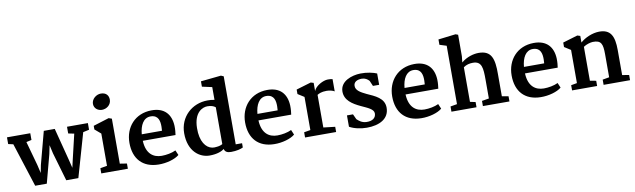

<svg xmlns="http://www.w3.org/2000/svg" viewBox="-46 -1418 6683 2021"><g transform="rotate(-10 3295.0 -407.5)"><path d="M205.6 6.8H329.6L410.2 -296.4L428.7 -387.2L449.2 -296.4L537.6 6.8H667L801.3 -460.9L866.2 -475.1V-546.4H643.1V-474.6L705.6 -461.9L642.6 -194.8L623.5 -111.3L602.5 -196.8L512.2 -546.4H395L302.2 -196.8L286.6 -115.2L265.6 -205.1L194.3 -461.9L250.5 -474.6V-546.4H1.5V-474.6L54.7 -462.9Z M1037.6 -657.7C1087.4 -657.7 1136.7 -693.8 1136.7 -750C1136.7 -793 1111.3 -828.6 1053.2 -828.6C1005.9 -828.6 953.6 -788.6 953.6 -735.4C953.6 -687 994.6 -657.7 1037.6 -657.7ZM913.1 0H1197.3V-55.7L1123 -67.4V-548.3L1090.3 -559.6L921.9 -507.3V-468.3L986.3 -413.1V-68.4L913.1 -55.7Z M1260.7 -264.6C1260.7 -93.3 1355.5 10.7 1523.9 12.7C1609.4 14.2 1701.7 -12.2 1746.1 -50.3L1723.6 -103C1682.1 -82.5 1621.6 -71.8 1572.8 -71.8C1482.4 -71.8 1410.6 -123.5 1403.3 -257.3C1403.3 -258.8 1402.8 -260.3 1402.8 -262.2H1752.9C1756.3 -287.6 1760.7 -317.9 1759.3 -358.4C1754.4 -481.9 1687 -563.5 1547.4 -562C1372.1 -560.5 1260.7 -431.6 1260.7 -264.6ZM1404.3 -331.5C1412.6 -425.8 1450.7 -501 1527.8 -501C1551.3 -501 1569.3 -495.6 1583 -486.3C1627 -457 1625 -387.2 1620.6 -331.5Z M2069.8 12.7C2152.3 12.7 2201.7 -9.8 2227.1 -29.3C2233.9 3.4 2260.7 14.6 2298.8 14.6C2357.4 14.6 2405.3 2 2427.7 -10.3V-55.7H2359.9V-782.7L2332 -794.9L2114.7 -772.5V-715.3L2221.2 -691.9V-555.7C2194.3 -561.5 2168.9 -562.5 2147.9 -562.5C1980.5 -562.5 1845.7 -438.5 1845.7 -264.2C1845.7 -69.3 1964.4 12.7 2069.8 12.7ZM2110.4 -64.5C2043.9 -76.7 1985.4 -151.4 1988.3 -295.4C1990.7 -464.8 2085.4 -502 2134.3 -502C2172.9 -502 2201.2 -493.2 2221.2 -476.1V-83C2207.5 -74.2 2184.6 -65.9 2153.3 -64C2139.6 -62 2125.5 -62 2110.4 -64.5Z M2497.1 -264.6C2497.1 -93.3 2591.8 10.7 2760.3 12.7C2845.7 14.2 2938 -12.2 2982.4 -50.3L2960 -103C2918.5 -82.5 2857.9 -71.8 2809.1 -71.8C2718.8 -71.8 2647 -123.5 2639.6 -257.3C2639.6 -258.8 2639.2 -260.3 2639.2 -262.2H2989.3C2992.7 -287.6 2997.1 -317.9 2995.6 -358.4C2990.7 -481.9 2923.3 -563.5 2783.7 -562C2608.4 -560.5 2497.1 -431.6 2497.1 -264.6ZM2640.6 -331.5C2648.9 -425.8 2687 -501 2764.2 -501C2787.6 -501 2805.7 -495.6 2819.3 -486.3C2863.3 -457 2861.3 -387.2 2856.9 -331.5Z M3091.3 0H3423.3V-55.7L3298.8 -70.3V-418.9C3314.5 -429.2 3343.8 -444.3 3397.9 -444.3C3430.2 -444.3 3464.4 -436 3482.9 -423.8V-554.7C3475.1 -558.1 3454.6 -559.6 3432.6 -559.6C3383.8 -559.6 3300.3 -516.6 3280.3 -463.4V-550.3L3250.5 -559.6L3091.8 -512.2V-464.4L3159.7 -421.4V-67.4L3091.3 -55.7Z M3565.9 -31.2C3617.2 -2 3689.9 11.7 3751 11.7C3882.3 11.7 3991.2 -39.6 3991.2 -160.2C3991.2 -263.7 3892.1 -300.8 3807.6 -339.4C3749 -367.7 3697.8 -395 3698.7 -444.8C3699.2 -487.8 3739.3 -505.9 3786.6 -505.9C3821.8 -505.4 3846.7 -488.3 3864.3 -468.8L3889.2 -410.6H3955.6V-531.7C3920.4 -547.4 3849.6 -564 3779.8 -562C3689.5 -559.6 3564.5 -519 3562.5 -409.7C3561 -314 3641.1 -264.2 3726.6 -224.1C3794.4 -192.4 3858.4 -168.5 3858.9 -123C3858.9 -72.8 3818.8 -45.4 3754.4 -48.3C3707 -50.8 3679.7 -74.7 3656.2 -96.2L3630.4 -152.3H3565.9Z M4069.3 -264.6C4069.3 -93.3 4164.1 10.7 4332.5 12.7C4418 14.2 4510.3 -12.2 4554.7 -50.3L4532.2 -103C4490.7 -82.5 4430.2 -71.8 4381.3 -71.8C4291 -71.8 4219.2 -123.5 4211.9 -257.3C4211.9 -258.8 4211.4 -260.3 4211.4 -262.2H4561.5C4564.9 -287.6 4569.3 -317.9 4567.9 -358.4C4563 -481.9 4495.6 -563.5 4356 -562C4180.7 -560.5 4069.3 -431.6 4069.3 -264.6ZM4212.9 -331.5C4221.2 -425.8 4259.3 -501 4336.4 -501C4359.9 -501 4377.9 -495.6 4391.6 -486.3C4435.5 -457 4433.6 -387.2 4429.2 -331.5Z M4655.8 0H4923.8V-55.7L4865.7 -67.9V-437.5C4896.5 -460.4 4932.6 -467.8 4967.3 -467.8C5062.5 -467.8 5067.9 -393.1 5067.9 -270.5V-68.4L4992.2 -55.7V-0.5L5275.9 0V-55.7L5206.5 -67.9V-301.8C5208.5 -470.2 5180.7 -559.6 5043.9 -559.6C4992.7 -559.6 4917 -541 4858.4 -490.2L4865.2 -555.2L4865.7 -785.2L4839.4 -794.9L4653.3 -772.5V-715.3L4727.1 -691.9V-67.9L4655.8 -55.7Z M5345.7 -264.6C5345.7 -93.3 5440.4 10.7 5608.9 12.7C5694.3 14.2 5786.6 -12.2 5831.1 -50.3L5808.6 -103C5767.1 -82.5 5706.5 -71.8 5657.7 -71.8C5567.4 -71.8 5495.6 -123.5 5488.3 -257.3C5488.3 -258.8 5487.8 -260.3 5487.8 -262.2H5837.9C5841.3 -287.6 5845.7 -317.9 5844.2 -358.4C5839.4 -481.9 5772 -563.5 5632.3 -562C5457 -560.5 5345.7 -431.6 5345.7 -264.6ZM5489.3 -331.5C5497.6 -425.8 5535.6 -501 5612.8 -501C5636.2 -501 5654.3 -495.6 5668 -486.3C5711.9 -457 5710 -387.2 5705.6 -331.5Z M5945.3 0H6212.9V-55.7L6147.5 -67.9V-430.2C6178.2 -452.1 6223.6 -463.9 6248 -464.8C6337.4 -466.8 6353.5 -426.3 6353.5 -315.4V-68.4L6282.2 -55.7V0H6564.9V-55.7L6492.2 -67.4V-335.4C6492.2 -485.4 6454.1 -561 6331.1 -559.6C6259.8 -558.6 6178.2 -523.4 6129.9 -479V-549.8L6099.6 -559.6L5940.9 -512.2V-464.4L6008.8 -421.4V-66.9L5945.3 -55.7Z"/></g></svg>

Font: Merriweather
Style: Bold
Weight: 700
Designer: Eben Sorkin ( eben@eyebytes.com )
Foundry: Sorkin Type Co.
Version: Version 1.003